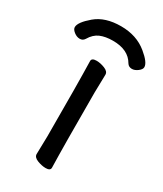

<svg xmlns="http://www.w3.org/2000/svg" viewBox="-217 -737 695 820"><g transform="rotate(30 130.5 -327.0)"><path d="M152 16Q133 16 111 7.5Q89 -1 89 -17L91 -105Q91 -368 88 -475Q88 -490 112 -490Q131 -490 152.5 -481.5Q174 -473 174 -457L172 -368Q172 -105 175 1Q175 16 152 16ZM259 -535Q243 -535 235 -548Q206 -599 130 -599Q93 -599 67.5 -588Q42 -577 25 -548Q17 -535 2 -535Q-13 -535 -27 -546Q-41 -557 -41 -568Q-41 -592 5 -631Q51 -670 129 -670Q206 -670 258 -627Q302 -591 302 -568Q302 -557 287.5 -546Q273 -535 259 -535Z"/></g></svg>

Font: ToneOZ-Pinyin-WenKai-Medium
Style: Medium
Weight: 700
Designer: Fontworks Inc.
Foundry: ToneOZ
Version: Version 0.240331